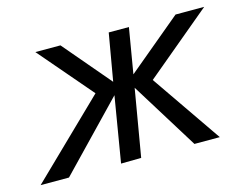

<svg xmlns="http://www.w3.org/2000/svg" viewBox="-103 -570 866 680"><g transform="rotate(-15 330.5 -230.0)"><path d="M165 -460 312 -287 342 -460H416L388 -294L587 -460H692L449 -257L626 0H533L380 -247L338 -1L264 0L304 -240L73 0H-31L241 -264L73 -460Z"/></g></svg>

Font: Jost*
Style: Italic
Weight: 400
Italic angle: -10°
Version: Version 3.7